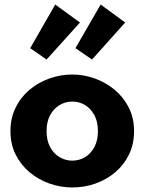

<svg xmlns="http://www.w3.org/2000/svg" viewBox="-20 -811 636 845"><path d="M298 14Q246 14 197 -3.5Q148 -21 109.5 -53.5Q71 -86 48.5 -131.5Q26 -177 26 -234Q26 -291 48.5 -337Q71 -383 109.5 -415.5Q148 -448 197 -465.5Q246 -483 298 -483Q349 -483 397.5 -465.5Q446 -448 485 -415.5Q524 -383 547 -337Q570 -291 570 -234Q570 -177 548 -131.5Q526 -86 488 -53.5Q450 -21 401 -3.5Q352 14 298 14ZM298 -104Q329 -104 354.5 -119.5Q380 -135 395.5 -164Q411 -193 411 -234Q411 -275 395.5 -304Q380 -333 354.5 -348.5Q329 -364 298 -364Q268 -364 242 -348.5Q216 -333 200.5 -304Q185 -275 185 -234Q185 -193 200.5 -164Q216 -135 242 -119.5Q268 -104 298 -104ZM385 -549 312 -599 423 -791 531 -712ZM185 -549 113 -599 223 -791 332 -712Z"/></svg>

Font: BioRhyme ExtraBold ExtraBold
Style: Regular
Weight: 800
Version: Version 1.600;gftools[0.9.33]